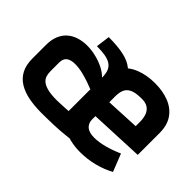

<svg xmlns="http://www.w3.org/2000/svg" viewBox="-97 -743 988 988"><g transform="rotate(45 396.5 -249.0)"><path d="M352 -338Q333 -358 304.5 -372Q276 -386 244 -393.5Q212 -401 182 -401Q149 -401 121 -392Q93 -383 72.5 -365Q52 -347 40.5 -319Q29 -291 29 -253V-156Q29 -107 46 -75Q63 -43 94.5 -24Q126 -5 168 3Q210 11 260 11Q283 11 304.5 10.5Q326 10 346.5 9.5Q367 9 386.5 7.5Q406 6 425.5 4Q445 2 463 0V-311Q463 -369 450 -407.5Q437 -446 409.5 -468.5Q382 -491 337.5 -500.5Q293 -510 229 -510L219 -434Q255 -434 280 -429.5Q305 -425 321 -414.5Q337 -404 344.5 -385.5Q352 -367 352 -338ZM352 -253V-95Q352 -95 346 -94.5Q340 -94 330 -93.5Q320 -93 308.5 -92.5Q297 -92 287 -91.5Q277 -91 270 -91Q230 -91 204.5 -97Q179 -103 165 -114Q151 -125 146 -140Q141 -155 141 -174V-237Q141 -252 145.5 -262Q150 -272 158 -278Q166 -284 178 -287Q190 -290 204 -290Q232 -290 260.5 -283Q289 -276 313.5 -267.5Q338 -259 352 -253ZM468 -149V-174L763 -187V-346Q763 -402 738 -438.5Q713 -475 668.5 -493Q624 -511 565 -511Q506 -511 459 -492.5Q412 -474 384.5 -437Q357 -400 357 -343V-133Q357 -95 370.5 -67Q384 -39 409 -21.5Q434 -4 468.5 4.5Q503 13 543 13Q596 13 646 0Q696 -13 735 -35L697 -131Q657 -113 616.5 -102Q576 -91 541 -91Q523 -91 509 -95Q495 -99 486.5 -106.5Q478 -114 473 -124.5Q468 -135 468 -149ZM651 -316V-284L468 -275V-317Q468 -345 475.5 -364Q483 -383 503.5 -394Q524 -405 564 -406Q601 -408 619.5 -394.5Q638 -381 644.5 -360Q651 -339 651 -316Z"/></g></svg>

Font: Advent Pro Expanded
Style: Bold
Weight: 700
Width: 7
Designer: VivaRado, Andreas Kalpakidis
Foundry: VivaRado, Andreas Kalpakidis
Version: Version 3.000